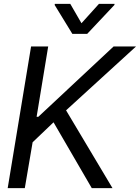

<svg xmlns="http://www.w3.org/2000/svg" viewBox="-20 -966 719 986"><path d="M19.5 0 139.6 -727.5H227.5L168 -366.2H176.8L563.5 -727.5H678.7L319.3 -399.4L557.6 0H451.2L254.9 -337.9L147.5 -235.4L107.4 0ZM340.8 -946.3 398.4 -846.7 488.3 -946.3H568.4L567.4 -940.4L427.7 -792H351.6L260.7 -940.4L261.7 -946.3Z"/></svg>

Font: Inter Tight
Style: Italic
Weight: 400
Italic angle: -9.39999°
Designer: Rasmus Andersson
Foundry: rsms
Version: Version 3.002